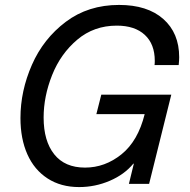

<svg xmlns="http://www.w3.org/2000/svg" viewBox="-20 -746 771 779"><path d="M707 -514Q707 -502 705 -482H607Q608 -488 608 -499Q608 -567 567.5 -604.5Q527 -642 454 -642Q361 -642 293.5 -585Q226 -528 191.5 -441.5Q157 -355 157 -269Q157 -174 200 -120Q243 -66 325 -66Q406 -66 473 -120Q540 -174 567 -283H371L391 -362H675L585 0H503L523 -82H521Q485 -38 425.5 -12.5Q366 13 301 13Q227 13 173 -22Q119 -57 91 -120Q63 -183 63 -267Q63 -377 109.5 -483Q156 -589 247 -657.5Q338 -726 463 -726Q578 -726 642.5 -669Q707 -612 707 -514Z"/></svg>

Font: CST
Style: Italic
Weight: 400
Italic angle: -14°
Version: Version 1.00